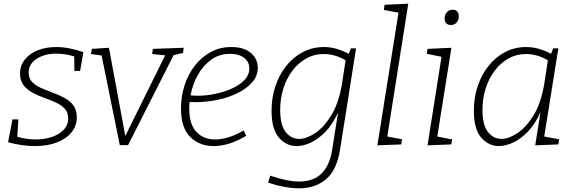

<svg xmlns="http://www.w3.org/2000/svg" viewBox="-20 -788 3130 1045"><path d="M171 7Q99 7 24 -14L48 -138H80L74 -44Q123 -29 174 -29Q220 -29 260.5 -42Q301 -55 326 -81Q351 -107 351 -144Q351 -177 332 -197Q313 -217 283 -230.5Q253 -244 219.5 -256Q186 -268 156.5 -284Q127 -300 108 -324.5Q89 -349 89 -388Q89 -432 115.5 -464.5Q142 -497 186 -514.5Q230 -532 285 -532Q354 -532 434 -504L416 -402H385L384 -481Q357 -489 332 -492.5Q307 -496 286 -496Q223 -496 179.5 -468Q136 -440 136 -393Q136 -361 155 -341.5Q174 -322 204 -309Q234 -296 267.5 -283.5Q301 -271 331 -255Q361 -239 379.5 -214Q398 -189 398 -150Q398 -103 369 -67.5Q340 -32 289 -12.5Q238 7 171 7Z M632 2 533 -486 475 -494 480 -522 573 -528 662 -48 879 -487 808 -494 812 -522 980 -528 976 -500 925 -488 677 2Z M1142 7Q1066 7 1015.5 -42.5Q965 -92 965 -199Q965 -261 983.5 -320.5Q1002 -380 1038 -427.5Q1074 -475 1124.5 -503.5Q1175 -532 1239 -532Q1307 -532 1345 -500Q1383 -468 1383 -419Q1383 -375 1353 -340.5Q1323 -306 1273.5 -281.5Q1224 -257 1164 -244.5Q1104 -232 1045 -232Q1028 -232 1012 -233Q1010 -216 1010 -199Q1010 -111 1049 -70Q1088 -29 1150 -29Q1223 -29 1306 -78L1320 -49Q1228 7 1142 7ZM1232 -495Q1174 -495 1130 -463.5Q1086 -432 1057 -380.5Q1028 -329 1017 -269Q1036 -267 1057 -267Q1104 -267 1153 -277.5Q1202 -288 1244 -307Q1286 -326 1311.5 -353.5Q1337 -381 1337 -416Q1337 -451 1309 -473Q1281 -495 1232 -495Z M1608 237Q1570 237 1527 229Q1484 221 1439 206L1451 168Q1495 183 1534.5 191.5Q1574 200 1608 200Q1687 200 1731 155.5Q1775 111 1788 27L1820 -176Q1791 -112 1752 -71.5Q1713 -31 1672 -12Q1631 7 1594 7Q1538 7 1498 -39Q1458 -85 1458 -186Q1458 -257 1479 -319.5Q1500 -382 1538.5 -430Q1577 -478 1629 -505Q1681 -532 1743 -532Q1774 -532 1807.5 -523.5Q1841 -515 1878 -495L1890 -525H1918L1831 25Q1813 139 1754 188Q1695 237 1608 237ZM1608 -32Q1648 -32 1696 -64Q1744 -96 1784 -162Q1824 -228 1841 -330L1861 -460Q1830 -478 1800 -486Q1770 -494 1741 -494Q1690 -494 1647 -470Q1604 -446 1572 -404Q1540 -362 1522.5 -307Q1505 -252 1505 -190Q1505 -107 1535 -69.5Q1565 -32 1608 -32Z M2034 3 2149 -719 2069 -734 2073 -762 2202 -768 2088 -45 2168 -30 2164 -2Z M2307 3 2383 -479 2303 -495 2307 -522 2437 -528 2360 -45 2441 -29 2436 -2ZM2434 -652Q2400 -652 2400 -689Q2400 -708 2412 -721.5Q2424 -735 2443 -735Q2477 -735 2477 -698Q2477 -678 2465 -665Q2453 -652 2434 -652Z M2695 7Q2639 7 2599 -39Q2559 -85 2559 -186Q2559 -257 2580 -319.5Q2601 -382 2639.5 -430Q2678 -478 2730 -505Q2782 -532 2844 -532Q2875 -532 2908.5 -523.5Q2942 -515 2979 -495L2991 -525H3019L2942 -45L3023 -30L3019 -2L2893 3L2922 -178Q2893 -113 2854 -72.5Q2815 -32 2773.5 -12.5Q2732 7 2695 7ZM2709 -32Q2749 -32 2797 -64Q2845 -96 2885 -162Q2925 -228 2942 -330L2962 -460Q2931 -478 2901 -486Q2871 -494 2842 -494Q2791 -494 2748 -470Q2705 -446 2673 -404Q2641 -362 2623.5 -307Q2606 -252 2606 -190Q2606 -107 2636 -69.5Q2666 -32 2709 -32Z"/></svg>

Font: Bitter Light
Style: Italic
Weight: 300
Italic angle: -9°
Designer: Sol Matas, and Bitter project Authors
Foundry: Sol Matas
Version: Version 2.001